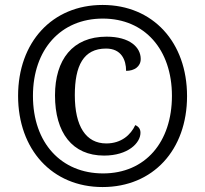

<svg xmlns="http://www.w3.org/2000/svg" viewBox="-20 -745 828 775"><path d="M394 10C598 10 735 -140 735 -357C735 -574 598 -725 394 -725C190 -725 53 -574 53 -358C53 -142 190 10 394 10ZM396 -45C228 -45 113 -167 113 -358C113 -545 225 -670 395 -670C564 -670 674 -545 674 -358C674 -172 567 -45 396 -45ZM400 -117C497 -117 547 -168 547 -209C547 -224 540 -234 526 -240C508 -201 470 -166 409 -166C327 -166 282 -235 282 -361C282 -480 317 -549 408 -549C470 -549 489 -503 489 -459C522 -459 548 -476 548 -507C548 -554 504 -597 410 -597C273 -597 202 -504 202 -360C202 -209 272 -117 400 -117Z"/></svg>

Font: Noto Serif Bengali SemiCondensed
Style: Bold
Weight: 700
Width: 4
Designer: Juan Bruce, Universal Thirst, Indian Type Foundry and the Monotype Design Team.
Foundry: Monotype Imaging Inc.
Version: Version 2.003